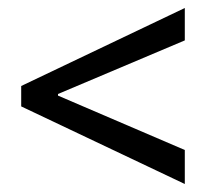

<svg xmlns="http://www.w3.org/2000/svg" viewBox="-20 -576 548 480"><path d="M442 -116 33 -310V-361L442 -556V-475L125 -341V-337L442 -201Z"/></svg>

Font: Libre Caslon Text
Style: Bold
Weight: 700
Designer: Pablo Impallari, Rodrigo Fuenzalida
Foundry: Pablo Impallari, Rodrigo Fuenzalida
Version: Version 1.002